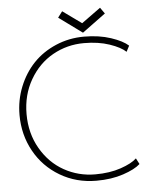

<svg xmlns="http://www.w3.org/2000/svg" viewBox="-56 -849 733 908"><g transform="rotate(-5 310.5 -395.0)"><path d="M251.5 -772 273 -800.5 362.5 -736 453 -801.5 473.5 -772.5 362.5 -691ZM362.5 -18.5Q431 -18.5 483.8 -36.5Q536.5 -54.5 560 -77L574.5 -49Q549 -25.5 493 -6.8Q437 12 365.5 12Q270 12 192.8 -33.8Q115.5 -79.5 72.5 -157.5Q29.5 -235.5 29.5 -329Q29.5 -399.5 54.8 -462.5Q80 -525.5 124 -571.8Q168 -618 231 -645Q294 -672 365.5 -672Q437 -672 493 -653.2Q549 -634.5 574.5 -611L560 -583Q536.5 -605.5 483.8 -623.5Q431 -641.5 362.5 -641.5Q282.5 -641.5 214.5 -603.5Q146.5 -565.5 104.8 -493.5Q63 -421.5 63 -330.5Q63 -239 104.8 -166.8Q146.5 -94.5 214.5 -56.5Q282.5 -18.5 362.5 -18.5Z"/></g></svg>

Font: League Spartan ExtraLight
Style: Regular
Weight: 200
Foundry: The League of Moveable Type
Version: Version 2.002